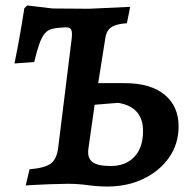

<svg xmlns="http://www.w3.org/2000/svg" viewBox="-20 -672 697 702"><path d="M373 10Q337 10 301.5 5Q266 0 227 0Q206 0 164 1.5Q122 3 74 6L88 -53Q145 -58 166.5 -74.5Q188 -91 193 -134L242 -530Q245 -555 240 -564Q235 -573 220 -572Q191 -571 173 -567Q155 -563 144 -550Q133 -537 124 -512Q115 -487 105 -445L33 -440Q40 -473 46.5 -509Q53 -545 59 -580Q65 -615 69 -642L80 -652L172 -641L306 -640L456 -647L444 -587Q416 -585 400 -579Q384 -573 376 -562Q368 -551 365 -532L339 -368H436Q530 -368 581.5 -326Q633 -284 633 -210Q633 -146 598.5 -96.5Q564 -47 505 -18.5Q446 10 373 10ZM385 -65Q439 -65 471 -98.5Q503 -132 503 -193Q503 -281 412 -296L326 -289L303 -127Q299 -94 318 -79.5Q337 -65 385 -65Z"/></svg>

Font: Alegreya SemiBold
Style: Italic
Weight: 600
Italic angle: -7°
Designer: Juan Pablo del Peral
Foundry: Huerta Tipografica
Version: Version 2.009